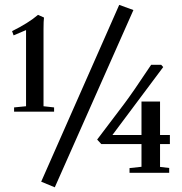

<svg xmlns="http://www.w3.org/2000/svg" viewBox="-20 -719 759 799"><path d="M208 60.5 151.4 37.1 476.1 -698.7 535.2 -677.2ZM38.6 -254.4V-272L88.4 -276.9V-593.8L36.6 -571.8L30.3 -589.4Q99.6 -624 138.2 -657.2L163.1 -646Q161.1 -632.3 161.1 -597.2V-276.9L205.1 -272V-254.4ZM519 0V-19.5L568.8 -24.9V-119.6H401.4L384.3 -138.2L495.6 -285.2Q529.8 -330.1 608.9 -449.2H650.9L659.2 -439.9L447.8 -157.2H568.8V-296.4H646V-157.2H687V-119.6H646V-24.4L684.1 -20V0Z"/></svg>

Font: Elstob 8pt SemiBold
Style: Regular
Weight: 600
Designer: Peter S. Baker
Version: Version 1.015